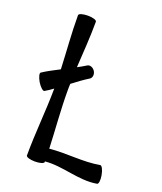

<svg xmlns="http://www.w3.org/2000/svg" viewBox="-151 -913 868 1029"><g transform="rotate(20 283.0 -399.0)"><path d="M90 -357C106 -366 120 -376 135 -387C134 -257 120 -129 120 0C120 9 143 16 171 16C199 16 222 9 222 0L221 -3C322 -13 424 32 525 14C534 13 537 -11 532 -38C527 -66 516 -87 507 -86C413 -69 315 -85 220 -75C216 -183 206 -291 206 -400C206 -413 206 -427 207 -440C236 -462 265 -484 296 -503C309 -511 312 -531 302 -548C291 -565 272 -572 259 -564C243 -554 227 -545 210 -536C215 -624 222 -712 222 -800C222 -809 199 -816 171 -816C143 -816 120 -809 120 -800C120 -698 129 -597 133 -496C101 -479 68 -463 38 -443C30 -439 36 -416 50 -392C65 -368 83 -352 90 -357Z"/></g></svg>

Font: Nupuram Condensed Medium
Style: Regular
Weight: 500
Width: 3
Designer: Santhosh Thottingal (santhosh.thottingal@gmail.com)
Foundry: SMC
Version: Version 1.000